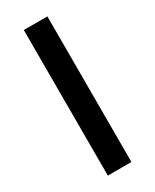

<svg xmlns="http://www.w3.org/2000/svg" viewBox="-185 -754 649 804"><g transform="rotate(-30 140.0 -352.0)"><path d="M83 -704H197V0H83Z"/></g></svg>

Font: CBA Beacon Sans Bold
Style: Regular
Weight: 700
Designer: Wei Huang
Foundry: Wei Huang
Version: Version 1.002